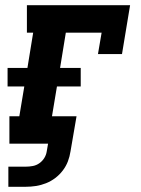

<svg xmlns="http://www.w3.org/2000/svg" viewBox="-20 -550 540 735"><path d="M12 165V88H79Q92 88 105.5 85.5Q119 83 130.5 75Q142 67 149.5 55Q157 43 159 29L164 0H16V-105H54L73 -219H9V-290H85L107 -425H83V-530H478L447 -343H355L369 -425H232L210 -290H289V-219H198L179 -105H273L250 29Q247 49 240 67.5Q233 86 220.5 102.5Q208 119 191.5 131.5Q175 144 156 151.5Q137 159 117.5 162Q98 165 79 165Z"/></svg>

Font: Iosevka Curly Slab XBdObl
Style: Regular
Weight: 800
Italic angle: -9°
Monospace: yes
Designer: Belleve Invis
Foundry: Belleve Invis
Version: Version 11.1.0; ttfautohint (v1.8.3)